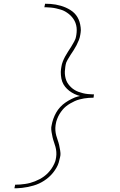

<svg xmlns="http://www.w3.org/2000/svg" viewBox="-20 -853 640 1026"><path d="M57 153 61 134Q74 134 87 133Q100 132 114 130Q128 128 141 124.5Q154 121 166.5 116Q179 111 191.5 104.5Q204 98 215.5 89.5Q227 81 237 70.5Q247 60 255 48.5Q263 37 270 22Q277 7 278 -2L280 -13Q282 -27 281 -41Q280 -55 276.5 -68Q273 -81 268.5 -93.5Q264 -106 261 -119Q258 -132 255.5 -147.5Q253 -163 254 -173L256 -184Q259 -201 265 -218Q271 -235 280 -251Q289 -267 301.5 -280.5Q314 -294 329 -304.5Q344 -315 363 -324.5Q382 -334 395 -337L408 -340Q392 -344 377.5 -351Q363 -358 350.5 -367.5Q338 -377 328 -389.5Q318 -402 312.5 -417Q307 -432 305.5 -451.5Q304 -471 306 -483L308 -496Q310 -510 315.5 -524Q321 -538 328 -551Q335 -564 343.5 -577Q352 -590 360 -602.5Q368 -615 376.5 -631Q385 -647 386 -656L388 -667Q390 -680 390 -693Q390 -706 387 -718.5Q384 -731 378.5 -741.5Q373 -752 365 -761.5Q357 -771 347.5 -778.5Q338 -786 327.5 -792Q317 -798 305 -801.5Q293 -805 280.5 -808Q268 -811 252.5 -812.5Q237 -814 229 -814H217L221 -833Q236 -833 250 -832Q264 -831 278 -828.5Q292 -826 305.5 -822Q319 -818 331.5 -812.5Q344 -807 356 -799.5Q368 -792 377.5 -782.5Q387 -773 394 -761Q401 -749 405 -736Q409 -723 411 -706.5Q413 -690 411 -680L409 -667Q407 -653 401.5 -639Q396 -625 389 -611.5Q382 -598 374 -585.5Q366 -573 357.5 -560.5Q349 -548 340.5 -532.5Q332 -517 331 -508L329 -496Q327 -483 326.5 -471Q326 -459 328 -446.5Q330 -434 334 -423.5Q338 -413 345 -403.5Q352 -394 360.5 -386Q369 -378 379 -372Q389 -366 400 -362Q411 -358 423 -355Q435 -352 449 -350.5Q463 -349 471 -349H482L480 -331Q467 -331 454 -330Q441 -329 429 -327Q417 -325 404 -321.5Q391 -318 379 -312.5Q367 -307 355 -300Q343 -293 332.5 -284.5Q322 -276 313.5 -265.5Q305 -255 298 -243.5Q291 -232 285.5 -217.5Q280 -203 279 -195L277 -184Q275 -170 276 -156Q277 -142 280.5 -129Q284 -116 288.5 -103.5Q293 -91 296 -78Q299 -65 301.5 -49Q304 -33 303 -24L301 -13Q298 2 293.5 16.5Q289 31 281 44.5Q273 58 263 70.5Q253 83 241 93.5Q229 104 216 112.5Q203 121 189 127.5Q175 134 159.5 138.5Q144 143 129.5 146Q115 149 97.5 151Q80 153 70 153Z"/></svg>

Font: Iosevka Aile Thin Oblique
Style: Regular
Weight: 100
Italic angle: -9°
Designer: Belleve Invis
Foundry: Belleve Invis
Version: Version 31.1.0; ttfautohint (v1.8.4)